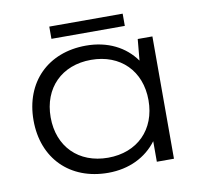

<svg xmlns="http://www.w3.org/2000/svg" viewBox="-72 -687 804 773"><g transform="rotate(-10 330.0 -300.5)"><path d="M510 0H580V-500H520L512 -413C469 -474 398 -510 310 -510C154 -510 50 -406 50 -250C50 -94 154 10 310 10C396 10 466 -25 510 -84ZM320 -50C200 -50 120 -130 120 -250C120 -370 200 -450 320 -450C440 -450 520 -370 520 -250C520 -130 440 -50 320 -50ZM178 -561H478V-611H178Z"/></g></svg>

Font: Gully Light
Style: Regular
Weight: 300
Designer: jaikishan Patel
Foundry: MagicType
Version: Version 1.000;Glyphs 3.2 (3242)